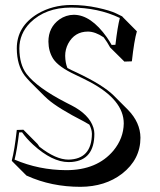

<svg xmlns="http://www.w3.org/2000/svg" viewBox="-20 -678 638 765"><path d="M252.9 -42Q345.2 -43.9 346.2 -145Q345.7 -163.6 335.9 -181.6Q325.7 -188 315.4 -193.4Q211.4 -246.6 170.4 -282.7Q162.1 -290 156.2 -295.9L99.6 -352.5Q87.4 -365.2 78.1 -377Q47.4 -418 46.9 -484.9Q46.9 -572.8 129.9 -623Q188.5 -657.7 263.2 -658.2Q317.4 -658.2 368.2 -647.2Q418.9 -636.2 442.9 -624.5L466.8 -612.8L469.2 -609.9L525.4 -553.2Q514.6 -517.1 505.4 -433.6L475.6 -432.6L418.9 -488.8Q407.7 -509.8 393.1 -529.3Q359.9 -551.8 330.6 -552.2Q277.3 -552.2 251.5 -503.9Q239.7 -481 239.7 -455.6Q240.2 -427.7 248.5 -407.2Q262.2 -399.4 285.2 -389.2Q390.1 -339.8 433.1 -297.4L489.7 -240.7Q539.1 -189.9 539.6 -129.4Q539.6 -43 466.3 14.2Q398.9 65.9 300.8 66.4Q184.6 66.4 87.9 22.5Q85.9 21.5 85.4 21.5L28.8 -35.2L26.9 -38.1Q38.1 -80.1 46.9 -160.2L73.2 -161.1L129.4 -104.5Q133.3 -98.6 137.2 -93.3Q202.6 -42 252.9 -42ZM252.9 -32.2Q188 -32.2 111.8 -101.6Q85 -126.5 67.9 -150.9L56.2 -150.4Q47.9 -81.1 38.1 -42Q134.8 -0.5 244.1 0Q366.7 0 432.1 -78.1Q472.2 -127 473.1 -186Q473.1 -279.8 337.9 -351.6Q314.9 -363.8 280.8 -379.9Q213.4 -411.1 191.9 -443.8Q173.3 -473.1 172.9 -512.2Q172.9 -568.8 216.8 -600.6Q242.7 -618.7 273.9 -619.1Q342.3 -619.1 406.2 -528.8Q416.5 -513.7 424.8 -499L439.9 -499.5Q448.2 -571.3 457.5 -606.4Q371.6 -647.5 263.2 -647.9Q161.1 -647.9 100.1 -587.4Q57.1 -543.5 57.1 -484.9Q57.6 -420.4 85.9 -383.3Q127.9 -328.6 242.7 -269.5Q247.1 -267.1 255.9 -262.7Q261.2 -259.8 263.7 -258.8Q335.4 -222.2 352.1 -169.4Q356 -156.7 356 -145Q356 -40.5 266.6 -32.7Q259.3 -32.2 252.9 -32.2Z"/></svg>

Font: Linux Biolinum Shadow O
Style: Bold
Weight: 700
Designer: Philipp H. Poll
Foundry: Philipp H. Poll
Version: Version 0.9.2